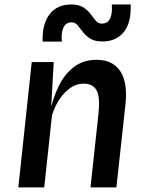

<svg xmlns="http://www.w3.org/2000/svg" viewBox="-20 -818 640 838"><path d="M60 0 118.5 -547H214.5L199 -274L195 -315.5Q209 -386 235.5 -440.5Q262 -495 303 -526Q344 -557 401.5 -557Q471.5 -557 504.8 -507.5Q538 -458 527.5 -361.5L488 0H375L410 -323Q417.5 -393.5 401.8 -423.2Q386 -453 344.5 -453Q314.5 -453 287.8 -434.8Q261 -416.5 240 -385.2Q219 -354 207 -315.5L173 0ZM427 -637Q393.5 -637 373.8 -649.5Q354 -662 341.5 -678.8Q329 -695.5 318.5 -708Q308 -720.5 292.5 -720.5Q266.5 -720.5 256.2 -696Q246 -671.5 250 -636.5H166Q163.5 -714 196.8 -756.2Q230 -798.5 290.5 -798.5Q324 -798.5 343.5 -786Q363 -773.5 375.2 -756.8Q387.5 -740 398 -727.5Q408.5 -715 424 -715Q450.5 -715 460.8 -737.5Q471 -760 468 -798.5H550.5Q553 -717 519.5 -677Q486 -637 427 -637Z"/></svg>

Font: Spline Sans Mono Medium
Style: Italic
Weight: 500
Italic angle: -4°
Monospace: yes
Designer: Eben Sorkin, Mirko Velimirovic
Foundry: Sorkin Type
Version: Version 1.004